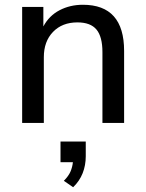

<svg xmlns="http://www.w3.org/2000/svg" viewBox="-20 -516 612 806"><path d="M73 0V-487H162V-405Q186 -450 230 -473Q274 -496 328 -496Q501 -496 501 -302V0H410V-297Q410 -362 385 -392Q360 -422 305 -422Q241 -422 202.5 -382Q164 -342 164 -276V0ZM287 270 248 243Q268 223 276 204Q284 185 286 165H234V78H340V140Q340 178 327 211Q314 244 287 270Z"/></svg>

Font: Nunito Sans Medium
Style: Regular
Weight: 500
Designer: Vernon Adams
Foundry: Vernon Adams
Version: Version 3.101; ttfautohint (v1.8.4.7-5d5b);gftools[0.9.27]